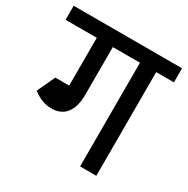

<svg xmlns="http://www.w3.org/2000/svg" viewBox="-172 -769 882 901"><g transform="rotate(30 268.5 -319.0)"><path d="M-25 -562V-638H322V-562ZM144 -302V-630H231V-302ZM124 -168V-248Q147 -248 159.5 -262.5Q172 -277 172 -303H231Q231 -238 203.5 -203Q176 -168 124 -168ZM24 -206 62 -278Q100 -248 124 -248V-168Q73 -168 24 -206ZM24 -206 69 -303H187V-228ZM378 0V-626H466V0ZM282 -562V-638H562V-562Z"/></g></svg>

Font: Akshar Light
Style: Regular
Weight: 400
Version: Version 1.100